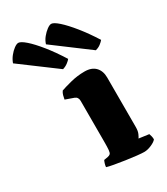

<svg xmlns="http://www.w3.org/2000/svg" viewBox="-317 -878 839 964"><g transform="rotate(-30 102.5 -395.5)"><path d="M227 0Q214 0 185.5 -3Q157 -6 123.5 -11Q90 -16 62 -21Q34 -26 22 -30Q22 -37 25 -47.5Q28 -58 32 -66L55 -70Q65 -72 70 -77Q75 -82 76.5 -98Q78 -114 78 -147V-382Q78 -404 59 -411L11 -428Q13 -440 16 -451Q19 -462 26 -472Q45 -479 85.5 -489.5Q126 -500 168 -500Q209 -500 230.5 -477.5Q252 -455 252 -417V-129Q252 -107 245.5 -92.5Q239 -78 235 -73L293 -65Q295 -60 297.5 -50.5Q300 -41 300 -31Q292 -20 269 -10Q246 0 227 0ZM81 -564 -122 -715Q-115 -735 -101.5 -752Q-88 -769 -73 -780Q-58 -791 -48 -791Q-34 -791 -6.5 -767Q21 -743 56.5 -699Q92 -655 129 -596Q124 -589 111 -579Q98 -569 81 -564ZM271 -564 69 -715Q75 -735 89 -752Q103 -769 118 -780Q133 -791 143 -791Q157 -791 185 -766Q213 -741 248.5 -697Q284 -653 320 -596Q314 -588 301 -578Q288 -568 271 -564Z"/></g></svg>

Font: Texturina Black
Style: Regular
Weight: 900
Designer: Guillermo Torres Carreño
Foundry: Omnibus-Type
Version: Version 1.002; ttfautohint (v1.8.3)